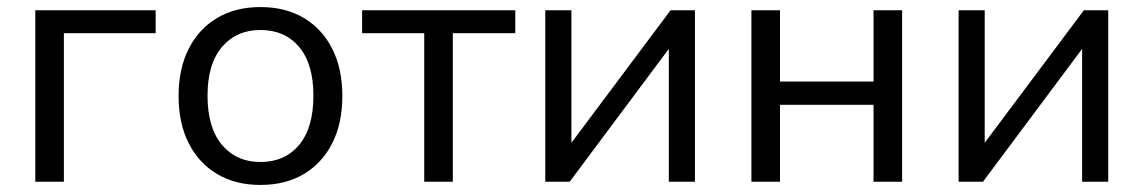

<svg xmlns="http://www.w3.org/2000/svg" viewBox="-20 -515 3240 544"><path d="M80 0V-486H421V-421H161V0Z M718 9Q647 9 595 -22Q543 -53 514.5 -109.5Q486 -166 486 -243Q486 -320 514.5 -376.5Q543 -433 595 -464Q647 -495 718 -495Q789 -495 841 -464Q893 -433 921.5 -376.5Q950 -320 950 -243Q950 -166 921.5 -109.5Q893 -53 841 -22Q789 9 718 9ZM718 -56Q787 -56 827.5 -104.5Q868 -153 868 -244Q868 -334 827.5 -382Q787 -430 718 -430Q650 -430 609 -382Q568 -334 568 -244Q568 -153 609 -104.5Q650 -56 718 -56Z M1182 0V-421H1006V-486H1440V-421H1263V0Z M1525 0V-486H1599V-77H1574L1880 -486H1949V0H1875V-410H1900L1594 0Z M2109 0V-486H2190V-284H2455V-486H2536V0H2455V-218H2190V0Z M2696 0V-486H2770V-77H2745L3051 -486H3120V0H3046V-410H3071L2765 0Z"/></svg>

Font: NunitoSans1
Style: Book
Weight: 400
Designer: Vernon Adams
Foundry: Vernon Adams
Version: Version 3.101;gftools[0.9.27]